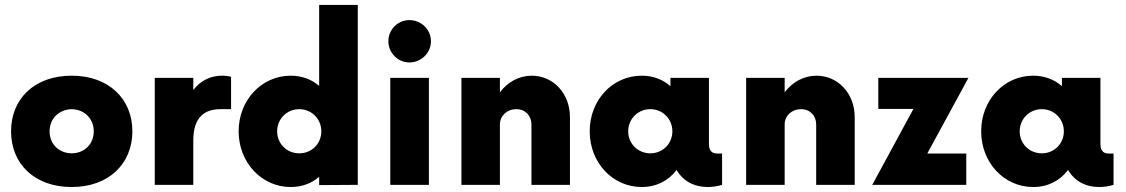

<svg xmlns="http://www.w3.org/2000/svg" viewBox="-20 -750 4570 779"><path d="M271 8.8C421.4 8.8 517.1 -85.9 517.1 -217.3C517.1 -348.6 421.4 -442.9 271 -442.9C119.1 -442.9 24.9 -348.6 24.9 -217.3C24.9 -85.9 119.1 8.8 271 8.8ZM271 -127.9C218.3 -128.4 181.2 -166 181.2 -217.3C181.2 -268.1 218.3 -305.7 271 -307.1C323.2 -305.7 360.4 -268.1 360.4 -217.3C360.4 -166 323.2 -128.4 271 -127.9Z M607.9 0H764.2V-180.2C764.2 -274.4 809.6 -307.1 875 -307.1H917.5V-438C907.7 -441.4 894 -442.9 880.9 -442.9C836.4 -442.9 794.9 -424.8 764.2 -384.8V-434.1H607.9Z M1274.9 -730V-401.4C1244.6 -427.7 1205.6 -442.9 1159.2 -442.9C1042 -442.9 948.2 -344.2 948.2 -217.3C948.2 -90.3 1042 8.8 1159.2 8.8C1205.6 8.8 1244.6 -6.3 1274.9 -32.7V1L1431.6 0V-730ZM1194.3 -127.9C1144 -127.9 1104.5 -166.5 1104.5 -217.3C1104.5 -267.6 1144 -307.1 1194.3 -307.1C1244.1 -307.1 1283.7 -267.6 1283.7 -217.3C1283.7 -166.5 1244.1 -127.9 1194.3 -127.9Z M1641.1 -496.6C1689 -496.6 1728.5 -535.6 1728.5 -582.5C1728.5 -630.4 1689 -668.5 1641.1 -668.5C1594.2 -668.5 1555.7 -630.4 1555.7 -582.5C1555.7 -535.6 1594.2 -496.6 1641.1 -496.6ZM1563.5 0H1720.2V-434.1H1563.5Z M2137.7 -442.9C2085.4 -442.9 2039.6 -417 2008.3 -375.5V-434.1H1852.1V0H2008.3V-245.1C2008.3 -280.8 2037.6 -307.1 2074.7 -307.1C2111.3 -307.1 2136.2 -280.8 2136.2 -245.1V0H2292.5V-274.4C2292.5 -371.6 2224.1 -442.9 2137.7 -442.9Z M2893.1 -127C2875.5 -127 2856.4 -130.9 2856.4 -166V-434.1H2700.2V-400.4C2669.9 -427.2 2630.4 -442.9 2583.5 -442.9C2465.3 -442.9 2372.6 -344.2 2372.6 -217.3C2372.6 -90.3 2465.3 8.8 2583.5 8.8C2644.5 8.8 2692.9 -17.6 2725.1 -60.5C2751 -15.6 2795.9 8.8 2851.1 8.8C2869.1 8.8 2889.2 6.3 2909.7 0V-127ZM2618.7 -127.9C2568.4 -127.9 2528.8 -166.5 2528.8 -217.3C2528.8 -267.6 2568.4 -307.1 2618.7 -307.1C2668.5 -307.1 2708 -267.6 2708 -217.3C2708 -166.5 2668.5 -127.9 2618.7 -127.9Z M3293 -442.9C3240.7 -442.9 3194.8 -417 3163.6 -375.5V-434.1H3007.3V0H3163.6V-245.1C3163.6 -280.8 3192.9 -307.1 3230 -307.1C3266.6 -307.1 3291.5 -280.8 3291.5 -245.1V0H3447.8V-274.4C3447.8 -371.6 3379.4 -442.9 3293 -442.9Z M3909.2 -434.1H3543.5V-308.1H3686L3519 0H3900.4V-127H3742.2Z M4481.4 -127C4463.9 -127 4444.8 -130.9 4444.8 -166V-434.1H4288.6V-400.4C4258.3 -427.2 4218.8 -442.9 4171.9 -442.9C4053.7 -442.9 3960.9 -344.2 3960.9 -217.3C3960.9 -90.3 4053.7 8.8 4171.9 8.8C4232.9 8.8 4281.2 -17.6 4313.5 -60.5C4339.4 -15.6 4384.3 8.8 4439.5 8.8C4457.5 8.8 4477.5 6.3 4498 0V-127ZM4207 -127.9C4156.7 -127.9 4117.2 -166.5 4117.2 -217.3C4117.2 -267.6 4156.7 -307.1 4207 -307.1C4256.8 -307.1 4296.4 -267.6 4296.4 -217.3C4296.4 -166.5 4256.8 -127.9 4207 -127.9Z"/></svg>

Font: Now Black
Style: Regular
Weight: 400
Designer: Alfredo Marco Pradil
Foundry: Alfredo Marco Pradil
Version: Version 1.200;hotconv 1.0.109;makeotfexe 2.5.65596